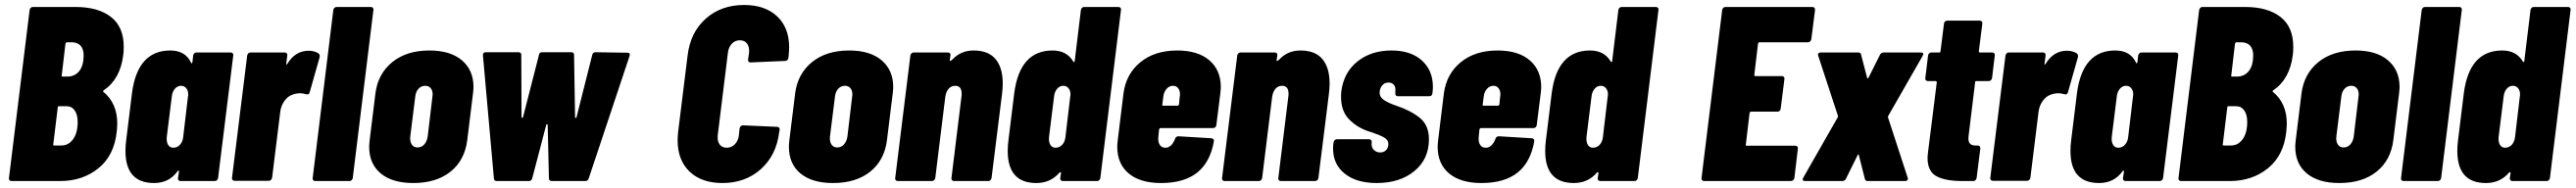

<svg xmlns="http://www.w3.org/2000/svg" viewBox="-20 -728 10346 756"><path d="M222 0H26Q21 0 18 -3.5Q15 -7 16 -12L99 -688Q100 -693 103.5 -696.5Q107 -700 112 -700H283Q374 -700 425.5 -660Q477 -620 477 -540Q477 -518 475 -506Q463 -410 397 -365Q392 -362 395 -359Q451 -313 451 -231Q451 -221 449 -199Q439 -103 375.5 -51.5Q312 0 222 0ZM243 -553 228 -425Q226 -420 232 -420H250Q281 -420 298.5 -442.5Q316 -465 316 -505Q316 -531 303.5 -544.5Q291 -558 267 -558H249Q245 -558 243 -553ZM292 -238Q292 -267 280 -284Q268 -301 247 -301H217Q212 -301 212 -296L194 -148Q192 -143 198 -143H227Q255 -143 273.5 -168Q292 -193 292 -238Z M769 -517H907Q912 -517 915 -513.5Q918 -510 917 -505L856 -12Q855 -7 851.5 -3.5Q848 0 843 0H705Q700 0 697 -3.5Q694 -7 695 -12L699 -38Q699 -42 697 -42Q695 -42 693 -39Q659 8 599 8Q484 8 484 -121Q484 -143 487 -165L510 -352Q532 -525 664 -525Q724 -525 747 -477Q748 -473 750 -473.5Q752 -474 753 -478L756 -505Q757 -510 760.5 -513.5Q764 -517 769 -517ZM716 -178 735 -339Q736 -342 736 -349Q736 -364 728 -373.5Q720 -383 707 -383Q693 -383 682.5 -371Q672 -359 670 -339L650 -178Q648 -158 655 -146Q662 -134 676 -134Q692 -134 703 -146Q714 -158 716 -178Z M1260 -513Q1266 -507 1264 -498L1224 -357Q1221 -346 1210 -349Q1196 -353 1186 -353Q1169 -353 1154 -347Q1136 -341 1122.5 -322Q1109 -303 1106 -280L1073 -13Q1072 -8 1068.5 -4.5Q1065 -1 1060 -1H922Q917 -1 914 -4.5Q911 -8 912 -13L973 -505Q974 -510 977.5 -513.5Q981 -517 986 -517H1124Q1129 -517 1132 -513.5Q1135 -510 1134 -505L1130 -473Q1129 -469 1130.5 -468.5Q1132 -468 1134 -471Q1166 -524 1220 -524Q1243 -524 1260 -513Z M1236 -12 1319 -688Q1320 -693 1323.5 -696.5Q1327 -700 1332 -700H1470Q1475 -700 1478 -696.5Q1481 -693 1480 -688L1397 -12Q1396 -7 1392.5 -3.5Q1389 0 1384 0H1246Q1241 0 1238 -3.5Q1235 -7 1236 -12Z M1463 -138Q1463 -147 1465 -165L1488 -352Q1498 -431 1555.5 -478Q1613 -525 1705 -525Q1789 -525 1835.5 -485.5Q1882 -446 1882 -378Q1882 -370 1880 -352L1857 -165Q1847 -84 1790 -38Q1733 8 1640 8Q1556 8 1509.5 -30.5Q1463 -69 1463 -138ZM1698 -179 1717 -339 1718 -348Q1718 -364 1710 -373.5Q1702 -383 1688 -383Q1672 -383 1661 -371Q1650 -359 1648 -339L1628 -179Q1626 -159 1634 -147Q1642 -135 1657 -135Q1673 -135 1684 -147Q1695 -159 1698 -179Z M1964 -11 1920 -505V-507Q1920 -518 1932 -518H2063Q2074 -518 2074 -507L2075 -257Q2075 -254 2077.5 -254Q2080 -254 2081 -257L2145 -507Q2146 -518 2158 -518H2275Q2286 -518 2286 -507L2290 -257Q2291 -253 2293.5 -253.5Q2296 -254 2296 -257L2359 -507Q2362 -518 2372 -518L2501 -516Q2513 -516 2509 -503L2345 -11Q2342 0 2331 0H2197Q2185 0 2185 -11L2180 -225Q2179 -229 2177 -229Q2175 -229 2174 -225L2118 -11Q2115 0 2104 0H1976Q1964 0 1964 -11Z M2702 -164Q2702 -175 2704 -197L2742 -504Q2753 -598 2815 -653Q2877 -708 2969 -708Q3053 -708 3101.5 -662.5Q3150 -617 3150 -538Q3150 -528 3148 -504L3147 -495Q3146 -490 3142.5 -486.5Q3139 -483 3134 -483L2995 -477Q2984 -477 2985 -489L2989 -516Q2991 -539 2981 -552.5Q2971 -566 2952 -566Q2933 -566 2920 -552.5Q2907 -539 2904 -516L2863 -183Q2861 -161 2870.5 -147.5Q2880 -134 2899 -134Q2918 -134 2931.5 -147.5Q2945 -161 2948 -183L2951 -212Q2952 -217 2955.5 -220.5Q2959 -224 2964 -224L3101 -218Q3112 -218 3112 -206L3110 -197Q3099 -104 3036.5 -48Q2974 8 2882 8Q2798 8 2750 -38Q2702 -84 2702 -164Z M3149 -138Q3149 -147 3151 -165L3174 -352Q3184 -431 3241.5 -478Q3299 -525 3391 -525Q3475 -525 3521.5 -485.5Q3568 -446 3568 -378Q3568 -370 3566 -352L3543 -165Q3533 -84 3476 -38Q3419 8 3326 8Q3242 8 3195.5 -30.5Q3149 -69 3149 -138ZM3384 -179 3403 -339 3404 -348Q3404 -364 3396 -373.5Q3388 -383 3374 -383Q3358 -383 3347 -371Q3336 -359 3334 -339L3314 -179Q3312 -159 3320 -147Q3328 -135 3343 -135Q3359 -135 3370 -147Q3381 -159 3384 -179Z M4008 -392Q4008 -372 4005 -349L3963 -12Q3962 -7 3958.5 -3.5Q3955 0 3950 0H3812Q3807 0 3804 -3.5Q3801 -7 3802 -12L3842 -338Q3843 -343 3843 -351Q3843 -383 3817 -383Q3801 -383 3790.5 -371Q3780 -359 3777 -337L3737 -12Q3736 -7 3732.5 -3.5Q3729 0 3724 0H3586Q3581 0 3578 -3.5Q3575 -7 3576 -12L3637 -505Q3638 -510 3641.5 -513.5Q3645 -517 3650 -517H3788Q3793 -517 3796 -513.5Q3799 -510 3798 -505L3795 -485Q3795 -483 3797 -483Q3800 -483 3806 -489Q3840 -525 3891 -525Q3950 -525 3979 -490.5Q4008 -456 4008 -392Z M4335 -700H4473Q4478 -700 4481 -696.5Q4484 -693 4483 -688L4400 -12Q4399 -7 4395.5 -3.5Q4392 0 4387 0H4249Q4244 0 4241 -3.5Q4238 -7 4239 -12L4242 -32Q4242 -35 4240 -35.5Q4238 -36 4236 -34Q4200 8 4143 8Q4028 8 4028 -121Q4028 -143 4031 -165L4054 -352Q4076 -525 4208 -525Q4265 -525 4291 -481Q4293 -478 4295 -478.5Q4297 -479 4297 -482L4322 -688Q4323 -693 4326.5 -696.5Q4330 -700 4335 -700ZM4260 -178 4279 -339Q4280 -342 4280 -349Q4280 -364 4272 -373.5Q4264 -383 4251 -383Q4237 -383 4226.5 -371Q4216 -359 4214 -339L4194 -178Q4192 -158 4199 -146Q4206 -134 4220 -134Q4236 -134 4247 -146Q4258 -158 4260 -178Z M4853 -213H4642Q4638 -213 4636 -208L4633 -178Q4631 -158 4638.5 -146Q4646 -134 4661 -134Q4686 -134 4700 -169Q4703 -180 4714 -180L4846 -172Q4851 -172 4854 -168.5Q4857 -165 4856 -159Q4841 -75 4788.5 -33.5Q4736 8 4644 8Q4560 8 4514 -30.5Q4468 -69 4468 -138Q4468 -147 4470 -165L4493 -352Q4503 -430 4560.5 -477.5Q4618 -525 4709 -525Q4792 -525 4838 -485.5Q4884 -446 4884 -378Q4884 -370 4882 -352L4866 -225Q4866 -220 4862 -216.5Q4858 -213 4853 -213ZM4653 -339 4649 -308Q4647 -303 4653 -303H4710Q4714 -303 4716 -308L4719 -339Q4720 -342 4720 -349Q4720 -364 4712.5 -373.5Q4705 -383 4692 -383Q4677 -383 4666 -370.5Q4655 -358 4653 -339Z M5321 -392Q5321 -372 5318 -349L5276 -12Q5275 -7 5271.5 -3.5Q5268 0 5263 0H5125Q5120 0 5117 -3.5Q5114 -7 5115 -12L5155 -338Q5156 -343 5156 -351Q5156 -383 5130 -383Q5114 -383 5103.5 -371Q5093 -359 5090 -337L5050 -12Q5049 -7 5045.5 -3.5Q5042 0 5037 0H4899Q4894 0 4891 -3.5Q4888 -7 4889 -12L4950 -505Q4951 -510 4954.5 -513.5Q4958 -517 4963 -517H5101Q5106 -517 5109 -513.5Q5112 -510 5111 -505L5108 -485Q5108 -483 5110 -483Q5113 -483 5119 -489Q5153 -525 5204 -525Q5263 -525 5292 -490.5Q5321 -456 5321 -392Z M5335 -130Q5335 -143 5336 -150L5337 -156Q5338 -161 5341.5 -164.5Q5345 -168 5350 -168H5480Q5485 -168 5488 -164.5Q5491 -161 5490 -156V-154Q5488 -136 5498.5 -125.5Q5509 -115 5524 -115Q5539 -115 5548 -124.5Q5557 -134 5557 -149Q5557 -165 5541 -174.5Q5525 -184 5493 -195L5474 -201Q5429 -217 5398 -249.5Q5367 -282 5367 -338Q5367 -353 5368 -361Q5378 -437 5433 -481Q5488 -525 5570 -525Q5647 -525 5691.5 -485Q5736 -445 5736 -378Q5736 -370 5734 -352Q5732 -341 5721 -341H5595Q5590 -341 5587 -344.5Q5584 -348 5585 -353V-361Q5587 -377 5579.5 -386.5Q5572 -396 5558 -396Q5541 -396 5531.5 -383.5Q5522 -371 5522 -356Q5522 -337 5540.5 -325Q5559 -313 5589 -303Q5648 -283 5684 -253.5Q5720 -224 5720 -168Q5720 -88 5661.5 -40Q5603 8 5510 8Q5429 8 5382 -29.5Q5335 -67 5335 -130Z M6140 -213H5929Q5925 -213 5923 -208L5920 -178Q5918 -158 5925.5 -146Q5933 -134 5948 -134Q5973 -134 5987 -169Q5990 -180 6001 -180L6133 -172Q6138 -172 6141 -168.5Q6144 -165 6143 -159Q6128 -75 6075.5 -33.5Q6023 8 5931 8Q5847 8 5801 -30.5Q5755 -69 5755 -138Q5755 -147 5757 -165L5780 -352Q5790 -430 5847.5 -477.5Q5905 -525 5996 -525Q6079 -525 6125 -485.5Q6171 -446 6171 -378Q6171 -370 6169 -352L6153 -225Q6153 -220 6149 -216.5Q6145 -213 6140 -213ZM5940 -339 5936 -308Q5934 -303 5940 -303H5997Q6001 -303 6003 -308L6006 -339Q6007 -342 6007 -349Q6007 -364 5999.5 -373.5Q5992 -383 5979 -383Q5964 -383 5953 -370.5Q5942 -358 5940 -339Z M6494 -700H6632Q6637 -700 6640 -696.5Q6643 -693 6642 -688L6559 -12Q6558 -7 6554.5 -3.5Q6551 0 6546 0H6408Q6403 0 6400 -3.5Q6397 -7 6398 -12L6401 -32Q6401 -35 6399 -35.5Q6397 -36 6395 -34Q6359 8 6302 8Q6187 8 6187 -121Q6187 -143 6190 -165L6213 -352Q6235 -525 6367 -525Q6424 -525 6450 -481Q6452 -478 6454 -478.5Q6456 -479 6456 -482L6481 -688Q6482 -693 6485.5 -696.5Q6489 -700 6494 -700ZM6419 -178 6438 -339Q6439 -342 6439 -349Q6439 -364 6431 -373.5Q6423 -383 6410 -383Q6396 -383 6385.5 -371Q6375 -359 6373 -339L6353 -178Q6351 -158 6358 -146Q6365 -134 6379 -134Q6395 -134 6406 -146Q6417 -158 6419 -178Z M7243 -558H7048Q7044 -558 7042 -553L7027 -427Q7027 -422 7031 -422H7138Q7143 -422 7146 -418.5Q7149 -415 7148 -410L7133 -291Q7133 -286 7129 -282.5Q7125 -279 7120 -279H7014Q7010 -279 7008 -274L6993 -147Q6991 -142 6997 -142H7192Q7197 -142 7200 -138.5Q7203 -135 7202 -130L7188 -12Q7187 -7 7183 -3.5Q7179 0 7174 0H6825Q6820 0 6817 -3.5Q6814 -7 6815 -12L6898 -688Q6899 -693 6902.5 -696.5Q6906 -700 6911 -700H7260Q7271 -700 7271 -688L7256 -570Q7255 -565 7251.5 -561.5Q7248 -558 7243 -558Z M7224 -14 7362 -256Q7364 -259 7363 -262L7284 -503Q7283 -505 7283 -508Q7283 -517 7294 -517H7444Q7455 -517 7456 -508L7480 -416Q7482 -409 7486 -416L7532 -508Q7537 -517 7547 -517H7696Q7703 -517 7705 -513.5Q7707 -510 7703 -503L7565 -262Q7563 -259 7564 -256L7643 -14Q7644 -12 7644 -9Q7644 0 7632 0H7483Q7473 0 7471 -9L7447 -104Q7447 -107 7445 -107Q7443 -107 7442 -104L7395 -9Q7391 0 7380 0H7231Q7224 0 7222 -3.5Q7220 -7 7224 -14Z M7969 -402H7919Q7914 -402 7914 -397L7888 -183L7887 -172Q7887 -155 7895.5 -148.5Q7904 -142 7920 -143H7924Q7935 -143 7935 -131L7920 -12Q7919 -7 7915.5 -3.5Q7912 0 7907 0H7863Q7794 0 7758.5 -19.5Q7723 -39 7723 -93Q7723 -101 7725 -117L7760 -397Q7760 -402 7755 -402H7724Q7719 -402 7716 -405.5Q7713 -409 7714 -414L7725 -505Q7726 -510 7729.5 -513.5Q7733 -517 7738 -517H7770Q7772 -517 7773.5 -518.5Q7775 -520 7775 -522L7789 -633Q7789 -638 7793 -641.5Q7797 -645 7802 -645H7933Q7938 -645 7941 -641.5Q7944 -638 7943 -633L7929 -522Q7929 -517 7933 -517H7983Q7988 -517 7991 -513.5Q7994 -510 7993 -505L7982 -414Q7981 -409 7977.5 -405.5Q7974 -402 7969 -402Z M8323 -513Q8329 -507 8327 -498L8287 -357Q8284 -346 8273 -349Q8259 -353 8249 -353Q8232 -353 8217 -347Q8199 -341 8185.5 -322Q8172 -303 8169 -280L8136 -13Q8135 -8 8131.5 -4.5Q8128 -1 8123 -1H7985Q7980 -1 7977 -4.5Q7974 -8 7975 -13L8036 -505Q8037 -510 8040.5 -513.5Q8044 -517 8049 -517H8187Q8192 -517 8195 -513.5Q8198 -510 8197 -505L8193 -473Q8192 -469 8193.5 -468.5Q8195 -468 8197 -471Q8229 -524 8283 -524Q8306 -524 8323 -513Z M8582 -517H8720Q8725 -517 8728 -513.5Q8731 -510 8730 -505L8669 -12Q8668 -7 8664.5 -3.5Q8661 0 8656 0H8518Q8513 0 8510 -3.5Q8507 -7 8508 -12L8512 -38Q8512 -42 8510 -42Q8508 -42 8506 -39Q8472 8 8412 8Q8297 8 8297 -121Q8297 -143 8300 -165L8323 -352Q8345 -525 8477 -525Q8537 -525 8560 -477Q8561 -473 8563 -473.5Q8565 -474 8566 -478L8569 -505Q8570 -510 8573.5 -513.5Q8577 -517 8582 -517ZM8529 -178 8548 -339Q8549 -342 8549 -349Q8549 -364 8541 -373.5Q8533 -383 8520 -383Q8506 -383 8495.5 -371Q8485 -359 8483 -339L8463 -178Q8461 -158 8468 -146Q8475 -134 8489 -134Q8505 -134 8516 -146Q8527 -158 8529 -178Z M8937 0H8741Q8736 0 8733 -3.5Q8730 -7 8731 -12L8814 -688Q8815 -693 8818.5 -696.5Q8822 -700 8827 -700H8998Q9089 -700 9140.5 -660Q9192 -620 9192 -540Q9192 -518 9190 -506Q9178 -410 9112 -365Q9107 -362 9110 -359Q9166 -313 9166 -231Q9166 -221 9164 -199Q9154 -103 9090.5 -51.5Q9027 0 8937 0ZM8958 -553 8943 -425Q8941 -420 8947 -420H8965Q8996 -420 9013.5 -442.5Q9031 -465 9031 -505Q9031 -531 9018.5 -544.5Q9006 -558 8982 -558H8964Q8960 -558 8958 -553ZM9007 -238Q9007 -267 8995 -284Q8983 -301 8962 -301H8932Q8927 -301 8927 -296L8909 -148Q8907 -143 8913 -143H8942Q8970 -143 8988.5 -168Q9007 -193 9007 -238Z M9200 -138Q9200 -147 9202 -165L9225 -352Q9235 -431 9292.5 -478Q9350 -525 9442 -525Q9526 -525 9572.5 -485.5Q9619 -446 9619 -378Q9619 -370 9617 -352L9594 -165Q9584 -84 9527 -38Q9470 8 9377 8Q9293 8 9246.5 -30.5Q9200 -69 9200 -138ZM9435 -179 9454 -339 9455 -348Q9455 -364 9447 -373.5Q9439 -383 9425 -383Q9409 -383 9398 -371Q9387 -359 9385 -339L9365 -179Q9363 -159 9371 -147Q9379 -135 9394 -135Q9410 -135 9421 -147Q9432 -159 9435 -179Z M9625 -12 9708 -688Q9709 -693 9712.5 -696.5Q9716 -700 9721 -700H9859Q9864 -700 9867 -696.5Q9870 -693 9869 -688L9786 -12Q9785 -7 9781.5 -3.5Q9778 0 9773 0H9635Q9630 0 9627 -3.5Q9624 -7 9625 -12Z M10158 -700H10296Q10301 -700 10304 -696.5Q10307 -693 10306 -688L10223 -12Q10222 -7 10218.5 -3.5Q10215 0 10210 0H10072Q10067 0 10064 -3.5Q10061 -7 10062 -12L10065 -32Q10065 -35 10063 -35.5Q10061 -36 10059 -34Q10023 8 9966 8Q9851 8 9851 -121Q9851 -143 9854 -165L9877 -352Q9899 -525 10031 -525Q10088 -525 10114 -481Q10116 -478 10118 -478.5Q10120 -479 10120 -482L10145 -688Q10146 -693 10149.5 -696.5Q10153 -700 10158 -700ZM10083 -178 10102 -339Q10103 -342 10103 -349Q10103 -364 10095 -373.5Q10087 -383 10074 -383Q10060 -383 10049.5 -371Q10039 -359 10037 -339L10017 -178Q10015 -158 10022 -146Q10029 -134 10043 -134Q10059 -134 10070 -146Q10081 -158 10083 -178Z"/></svg>

Font: Barlow Condensed ExtraBold
Style: Italic
Weight: 800
Width: 3
Italic angle: -7°
Designer: Jeremy Tribby
Foundry: Tribby Type
Version: Version 1.408